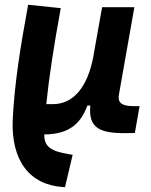

<svg xmlns="http://www.w3.org/2000/svg" viewBox="-20 -547 626 796"><path d="M249.5 229 281.2 94.7 266.1 92.3C190.4 80.1 162.6 60.5 163.6 10.3C268.6 9.8 315.4 -36.6 342.3 -109.4H354.5C345.2 -15.1 395.5 6.3 503.9 4.9L539.1 4.4L558.6 -106.9H534.7C484.9 -106.9 466.8 -120.6 473.1 -155.3L537.1 -517.1H403.3L369.1 -325.2V-325.7C368.7 -323.7 368.7 -321.3 368.2 -319.3L367.2 -313.5C343.3 -185.1 283.7 -115.2 199.2 -115.2H171.9C182.6 -221.2 202.1 -350.6 231.9 -513.2L96.7 -527.3C64.5 -351.6 40 -201.7 32.7 -50.3C25.9 118.2 102.1 219.7 241.7 228.5Z"/></svg>

Font: Cascadia Mono NF
Style: Bold Italic
Weight: 700
Italic angle: -10°
Monospace: yes
Designer: Aaron Bell
Foundry: Saja Typeworks
Version: Version 2404.023